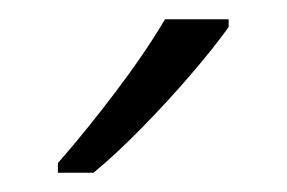

<svg xmlns="http://www.w3.org/2000/svg" viewBox="-20 -785 297 199"><path d="M217 -757Q202 -736 178 -708Q154 -680 127 -652.5Q100 -625 77 -606H40V-616Q69 -649 100 -690Q131 -731 151 -765H217Z"/></svg>

Font: Noto Sans Lao SemiCondensed Light
Style: Regular
Weight: 300
Width: 4
Designer: Monotype Design Team
Foundry: Monotype Imaging Inc.
Version: Version 2.003; ttfautohint (v1.8.4.7-5d5b)